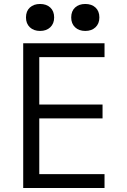

<svg xmlns="http://www.w3.org/2000/svg" viewBox="-20 -948 640 968"><path d="M97 0V-730H507V-660H178V-421H497V-351H178V-70H507V0ZM182 -792Q150 -792 130.5 -810.5Q111 -829 111 -860Q111 -892 130.5 -910Q150 -928 182 -928Q214 -928 233.5 -910Q253 -892 253 -860Q253 -829 233.5 -810.5Q214 -792 182 -792ZM410 -792Q378 -792 358.5 -810.5Q339 -829 339 -860Q339 -892 358.5 -910Q378 -928 410 -928Q442 -928 461.5 -910Q481 -892 481 -860Q481 -829 461.5 -810.5Q442 -792 410 -792Z"/></svg>

Font: M PLUS Code Latin 60
Style: Regular
Weight: 400
Width: 7
Monospace: yes
Designer: Coji Morishita
Foundry: UNDERFOREST DESIGN
Version: Version 1.005; ttfautohint (v1.8.3)